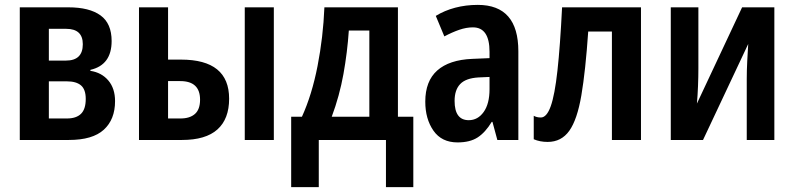

<svg xmlns="http://www.w3.org/2000/svg" viewBox="-20 -573 3252 786"><path d="M437 -405Q437 -307 350 -287V-283Q396 -276 423.5 -243.5Q451 -211 451 -159Q451 -84 405 -42Q359 0 262 0H61V-543H260Q346 -543 391.5 -510Q437 -477 437 -405ZM319 -392Q319 -455 251 -455H180V-325H250Q319 -325 319 -392ZM331 -168Q331 -207 311.5 -223.5Q292 -240 254 -240H180V-88H254Q292 -88 311.5 -107Q331 -126 331 -168Z M549 0V-543H668V-329H721Q918 -329 918 -169Q918 -86 870 -43Q822 0 725 0ZM982 0V-543H1101V0ZM668 -88H719Q757 -88 778 -106.5Q799 -125 799 -165Q799 -241 718 -241H668Z M1609 -543V-95H1672V193H1560V0H1285V193H1172V-95H1216Q1257 -185 1280 -303Q1303 -421 1308 -543ZM1492 -448H1408Q1402 -359 1386 -270Q1370 -181 1338 -95H1492Z M1936 -553Q2102 -553 2102 -363V0H2016L1996 -74H1993Q1967 -31 1935.5 -10.5Q1904 10 1853 10Q1788 10 1754.5 -38Q1721 -86 1721 -157Q1721 -241 1770 -284.5Q1819 -328 1913 -332L1984 -335V-361Q1984 -461 1916 -461Q1889 -461 1860 -451Q1831 -441 1799 -424L1764 -508Q1800 -530 1843.5 -541.5Q1887 -553 1936 -553ZM1984 -258 1939 -256Q1887 -253 1864 -229Q1841 -205 1841 -160Q1841 -81 1899 -81Q1936 -81 1960 -114.5Q1984 -148 1984 -208Z M2604 0H2485V-444H2388Q2377 -283 2360 -183Q2343 -83 2310.5 -37.5Q2278 8 2222 8Q2190 8 2165 -3V-99Q2177 -92 2194 -92Q2218 -92 2234.5 -138Q2251 -184 2262 -283.5Q2273 -383 2281 -543H2604Z M2839 -543V-292Q2839 -259 2837.5 -221Q2836 -183 2833 -149L3018 -543H3150V0H3037V-250Q3037 -284 3039 -323Q3041 -362 3043 -393L2858 0H2726V-543Z"/></svg>

Font: Avrile Sans Condensed SemiBold
Style: Regular
Weight: 600
Width: 3
Designer: Monotype Design Team
Foundry: Monotype Imaging Inc.
Version: Version 2.001;September 10, 2019;FontCreator 11.5.0.2425 64-